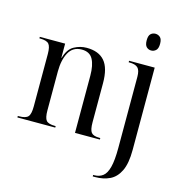

<svg xmlns="http://www.w3.org/2000/svg" viewBox="-137 -868 1153 1230"><g transform="rotate(15 439.0 -253.5)"><path d="M742 -636Q724 -636 711 -648.5Q698 -661 698 -692Q698 -723 711 -735Q724 -747 742 -747Q760 -747 773.5 -735Q787 -723 787 -692Q787 -661 773.5 -648.5Q760 -636 742 -636ZM590 240V230H597Q630 230 653.5 212.5Q677 195 689 149.5Q701 104 701 21V-450Q701 -494 684 -510Q667 -526 628 -526H623V-536H793V10Q793 100 768.5 150Q744 200 702 220Q660 240 606 240ZM26 0V-10H34Q78 -10 93.5 -27Q109 -44 109 -95V-443Q109 -492 94 -509Q79 -526 36 -526H31V-536H199V-442H201Q218 -503 257.5 -524.5Q297 -546 340 -546Q420 -546 459.5 -500Q499 -454 499 -354V-95Q499 -45 513 -27.5Q527 -10 568 -10H573V0H408V-379Q408 -449 386.5 -488Q365 -527 313 -527Q254 -527 227 -477.5Q200 -428 200 -352V-94Q200 -44 214.5 -27Q229 -10 272 -10H277V0Z"/></g></svg>

Font: Noto Serif Display SemiCondensed
Style: Regular
Weight: 400
Width: 4
Designer: Monotype Design Team
Foundry: Monotype Imaging Inc.
Version: Version 2.009